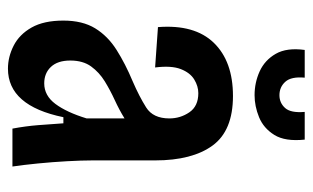

<svg xmlns="http://www.w3.org/2000/svg" viewBox="-168 -588 768 471"><g transform="rotate(90 215.5 -353.0)"><path d="M149 11Q120 11 92.5 -3Q65 -17 48 -47Q31 -77 31 -125Q31 -172 50 -203Q69 -234 103 -255.5Q137 -277 180 -295Q217 -311 244 -328Q271 -345 271 -385Q271 -412 256 -434Q241 -456 209 -456Q192 -456 175.5 -446Q159 -436 150 -413Q141 -390 146 -350L47 -357Q40 -447 85.5 -494Q131 -541 216 -541Q301 -541 337.5 -491Q374 -441 374 -350V-196Q374 -170 376 -134Q378 -98 381.5 -62.5Q385 -27 389 0H296Q290 -32 287.5 -63Q285 -94 283 -125H268Q240 11 149 11ZM185 -78Q215 -78 235.5 -105.5Q256 -133 271 -182V-275Q250 -262 226 -251Q202 -240 180 -226.5Q158 -213 143.5 -193Q129 -173 129 -142Q129 -111 144.5 -94.5Q160 -78 185 -78ZM103 -717H171Q168 -684 181 -669.5Q194 -655 214 -655Q233 -655 245.5 -669Q258 -683 255 -717H323Q328 -669 311.5 -642.5Q295 -616 268 -605Q241 -594 214 -594Q183 -594 155.5 -606.5Q128 -619 112.5 -646Q97 -673 103 -717Z"/></g></svg>

Font: Bricolage Grotesque 10pt Condensed Medium
Style: Regular
Weight: 500
Width: 3
Designer: Mathieu Triay
Foundry: Atelier Triay
Version: Version 1.000; ttfautohint (v1.8.4.7-5d5b);gftools[0.9.32]